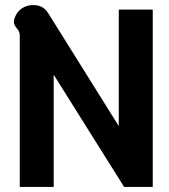

<svg xmlns="http://www.w3.org/2000/svg" viewBox="-20 -738 668 758"><path d="M58 -597Q58 -608 54.5 -614.5Q51 -621 45 -628Q35 -640 35 -650Q35 -659 37 -664Q45 -690 65 -704Q85 -718 111 -718Q150 -718 169 -688L449 -240V-700H583V0H470L192 -443V0H58Z"/></svg>

Font: Niramit
Style: Bold
Weight: 700
Designer: Katatrad Aksorn Co.,Ltd.
Foundry: Cadson Demak Co.,Ltd.
Version: Version 1.001; ttfautohint (v1.6)